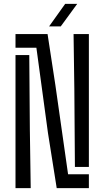

<svg xmlns="http://www.w3.org/2000/svg" viewBox="-20 -977 542 997"><path d="M274.5 0 229 -287 169 -729H60.5V-800H227L267.5 -535.5L333.5 -72H441.5V0ZM369 -110 366 -516 362 -800H441.5V-110ZM60.5 0V-691H132L135 -304.5L139.5 0ZM235 -840 318.5 -957H381L295.5 -840Z"/></svg>

Font: Big Shoulders Stencil Text
Style: Regular
Weight: 400
Designer: Patric King
Foundry: XO Type Co
Version: Version 1.000